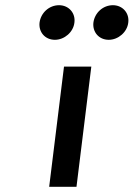

<svg xmlns="http://www.w3.org/2000/svg" viewBox="-20 -728 514 738"><path d="M132 -641C128 -605 153 -575 191 -575C228 -575 262 -605 266 -641C271 -678 244 -708 207 -708C169 -708 137 -679 132 -641ZM339 -641C335 -605 360 -575 398 -575C435 -575 469 -605 473 -641C478 -678 451 -708 414 -708C376 -708 344 -679 339 -641ZM274 -10 331 -472H226L169 -10Z"/></svg>

Font: Bluebird
Style: LiObl
Weight: 300
Designer: Jasper
Foundry: Cannot Into Space Fonts
Version: Version 0.98